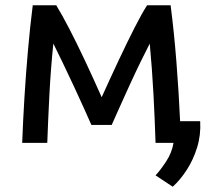

<svg xmlns="http://www.w3.org/2000/svg" viewBox="-20 -541 793 727"><path d="M634 166 569 123Q587 104 609 70.5Q631 37 637 0H569Q566 -93 561 -186Q556 -279 547 -376Q532 -347 511.5 -305Q491 -263 470.5 -218Q450 -173 432 -133Q414 -93 403 -68H326Q315 -93 297 -133Q279 -173 258 -218Q237 -263 217 -304.5Q197 -346 182 -376Q172 -279 167 -181.5Q162 -84 159 0H64Q67 -81 72.5 -171.5Q78 -262 86 -352Q94 -442 104 -521H193Q215 -485 243 -431Q271 -377 302 -311Q333 -245 365 -173Q398 -246 430 -314Q462 -382 489.5 -436Q517 -490 537 -521H626Q639 -421 648 -306.5Q657 -192 662 -82H738Q741 -30 726.5 17Q712 64 687 102.5Q662 141 634 166Z"/></svg>

Font: Ubuntu Sans Medium
Style: Regular
Weight: 500
Designer: Dalton Maag Ltd
Foundry: Dalton Maag Ltd
Version: Version 1.006; ttfautohint (v1.8.4.7-5d5b)